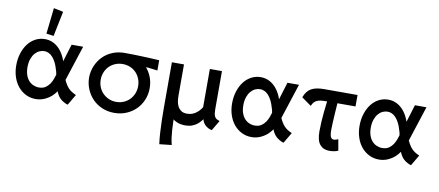

<svg xmlns="http://www.w3.org/2000/svg" viewBox="-84 -1153 3891 1703"><g transform="rotate(10 1861.5 -301.0)"><path d="M550 8 532 2Q513 -7 497 -18Q481 -29 468 -45.5Q455 -62 445 -85Q444 -89 442 -94Q424 -68 401 -47Q372 -22 336.5 -7Q301 8 260 8Q213 8 172.5 -12Q132 -32 102.5 -67Q73 -102 56.5 -151Q40 -200 40 -257Q40 -316 56 -366Q72 -416 100 -452.5Q128 -489 167 -509.5Q206 -530 252 -530Q293 -530 328 -512.5Q363 -495 389.5 -464Q416 -433 434 -391Q439 -378 444 -365L492 -522H596L493 -205Q503 -183 513 -167Q525 -147 538 -134Q551 -121 562.5 -113Q574 -105 584 -100L607 -89ZM367 -796 321 -571 255 -580 281 -814ZM392 -200Q399 -220 404 -236Q402 -249 399 -262Q392 -288 383 -312Q374 -336 362 -356.5Q350 -377 335.5 -392Q321 -407 303 -415.5Q285 -424 264 -424Q242 -424 220 -414Q198 -404 180.5 -383.5Q163 -363 152 -331.5Q141 -300 141 -258Q141 -218 151.5 -188Q162 -158 179.5 -138.5Q197 -119 221 -108.5Q245 -98 271 -98Q307 -98 330 -113.5Q353 -129 368 -151.5Q383 -174 392 -200Z M968 8Q910 8 860 -13Q810 -34 774 -70.5Q738 -107 717 -156Q696 -205 695 -262Q696 -320 717 -369Q738 -418 774 -454.5Q810 -491 860 -511.5Q910 -532 968 -532Q970 -532 971 -532Q1012 -532 1050 -531Q1088 -530 1126.5 -528.5Q1165 -527 1203 -525.5Q1241 -524 1281 -521V-429Q1254 -432 1236 -434.5Q1218 -437 1199 -439Q1188 -440 1176 -440Q1203 -409 1220 -369Q1241 -320 1241 -262Q1241 -205 1220.5 -156Q1200 -107 1163.5 -70.5Q1127 -34 1077 -13Q1027 8 968 8ZM968 -91Q1005 -91 1036 -104.5Q1067 -118 1089 -140.5Q1111 -163 1124 -194Q1137 -225 1137 -262Q1137 -298 1124 -329.5Q1111 -361 1089 -383.5Q1067 -406 1036 -419Q1005 -432 968 -432Q933 -432 902 -419Q871 -406 848.5 -383.5Q826 -361 813 -329.5Q800 -298 800 -262Q800 -225 813 -194Q826 -163 848.5 -140.5Q871 -118 902 -104.5Q933 -91 968 -91Z M1848 8 1830 4Q1795 -10 1776 -35Q1764 -50 1758 -74Q1753 -68 1749 -62Q1733 -41 1712.5 -25.5Q1692 -10 1666.5 -1Q1641 8 1607 8Q1559 8 1524 -10Q1509 -17 1498 -27Q1498 -11 1499 4Q1500 39 1502 71.5Q1504 104 1508.5 136Q1513 168 1521 200L1411 212Q1404 162 1401 108Q1398 54 1396.5 -1Q1395 -56 1395 -110V-523H1504V-243Q1504 -218 1507.5 -192.5Q1511 -167 1522 -146Q1533 -125 1553 -111Q1573 -97 1605 -97Q1634 -97 1657.5 -107Q1681 -117 1698.5 -132.5Q1716 -148 1730 -168Q1733 -174 1737 -179V-523H1846V-179Q1846 -138 1855 -118Q1864 -98 1882 -91L1902 -83Z M2494 8 2476 2Q2457 -7 2441 -18Q2425 -29 2412 -45.5Q2399 -62 2389 -85Q2388 -89 2386 -94Q2368 -68 2345 -47Q2316 -22 2280.5 -7Q2245 8 2204 8Q2157 8 2116.5 -12Q2076 -32 2046.5 -67Q2017 -102 2000.5 -151Q1984 -200 1984 -257Q1984 -316 2000 -366Q2016 -416 2044 -452.5Q2072 -489 2111 -509.5Q2150 -530 2196 -530Q2237 -530 2272 -512.5Q2307 -495 2333.5 -464Q2360 -433 2378 -391Q2383 -378 2388 -365L2436 -522H2540L2437 -205Q2447 -183 2457 -167Q2469 -147 2482 -134Q2495 -121 2506.5 -113Q2518 -105 2528 -100L2551 -89ZM2336 -200Q2343 -220 2348 -236Q2346 -249 2343 -262Q2336 -288 2327 -312Q2318 -336 2306 -356.5Q2294 -377 2279.5 -392Q2265 -407 2247 -415.5Q2229 -424 2208 -424Q2186 -424 2164 -414Q2142 -404 2124.5 -383.5Q2107 -363 2096 -331.5Q2085 -300 2085 -258Q2085 -218 2095.5 -188Q2106 -158 2123.5 -138.5Q2141 -119 2165 -108.5Q2189 -98 2215 -98Q2251 -98 2274 -113.5Q2297 -129 2312 -151.5Q2327 -174 2336 -200Z M2905 8Q2851 8 2820.5 -28.5Q2790 -65 2790 -146Q2790 -187 2792.5 -230.5Q2795 -274 2799.5 -319Q2804 -364 2810 -411Q2811 -415 2811 -420H2803Q2776 -420 2755.5 -417.5Q2735 -415 2720 -408Q2705 -401 2694 -388.5Q2683 -376 2675 -356L2588 -418Q2599 -448 2614.5 -468Q2630 -488 2651.5 -500Q2673 -512 2701.5 -517.5Q2730 -523 2766 -523H3067V-420H2904Q2901 -376 2898 -331Q2895 -285 2893 -244.5Q2891 -204 2891 -180Q2891 -154 2893.5 -137.5Q2896 -121 2901 -112.5Q2906 -104 2912.5 -100.5Q2919 -97 2928 -96Q2937 -97 2948 -100Q2959 -103 2967 -108L2985 -7Q2968 1 2947 4.5Q2926 8 2905 8Z M3642 8 3624 2Q3605 -7 3589 -18Q3573 -29 3560 -45.5Q3547 -62 3537 -85Q3536 -89 3534 -94Q3516 -68 3493 -47Q3464 -22 3428.5 -7Q3393 8 3352 8Q3305 8 3264.5 -12Q3224 -32 3194.5 -67Q3165 -102 3148.5 -151Q3132 -200 3132 -257Q3132 -316 3148 -366Q3164 -416 3192 -452.5Q3220 -489 3259 -509.5Q3298 -530 3344 -530Q3385 -530 3420 -512.5Q3455 -495 3481.5 -464Q3508 -433 3526 -391Q3531 -378 3536 -365L3584 -522H3688L3585 -205Q3595 -183 3605 -167Q3617 -147 3630 -134Q3643 -121 3654.5 -113Q3666 -105 3676 -100L3699 -89ZM3484 -200Q3491 -220 3496 -236Q3494 -249 3491 -262Q3484 -288 3475 -312Q3466 -336 3454 -356.5Q3442 -377 3427.5 -392Q3413 -407 3395 -415.5Q3377 -424 3356 -424Q3334 -424 3312 -414Q3290 -404 3272.5 -383.5Q3255 -363 3244 -331.5Q3233 -300 3233 -258Q3233 -218 3243.5 -188Q3254 -158 3271.5 -138.5Q3289 -119 3313 -108.5Q3337 -98 3363 -98Q3399 -98 3422 -113.5Q3445 -129 3460 -151.5Q3475 -174 3484 -200Z"/></g></svg>

Font: Rising Sun SemiBold
Style: Regular
Weight: 600
Designer: Matt McInerney, Pablo Impallari, Rodrigo Fuenzalida (Raleway font), Stephen Hutchings (Greek), Cristiano Sobral (main ch
Foundry: The Rising Sun Project Authors
Version: Version 4.327; ttfautohint (v1.8.4.7-5d5b-dirty)